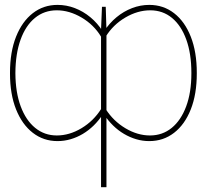

<svg xmlns="http://www.w3.org/2000/svg" viewBox="-20 -574 859 797"><path d="M399.4 203.1V-450.2L403.3 -545.9H418.9L421.9 -449.2V203.1ZM21.5 -269.5V-271.5Q21.5 -358.4 46.6 -421.6Q71.8 -484.9 116.2 -519.3Q160.6 -553.7 218.8 -553.7Q255.9 -553.7 290.8 -540.3Q325.7 -526.9 355.2 -502.4Q384.8 -478 406.2 -444.3V-98.6Q389.6 -73.2 368.9 -53Q348.1 -32.7 324 -18.3Q299.8 -3.9 273.2 3.9Q246.6 11.7 218.8 11.7Q160.6 11.7 116.2 -22.7Q71.8 -57.1 46.6 -120.1Q21.5 -183.1 21.5 -269.5ZM43.9 -271.5V-269.5Q44.4 -190.4 65.9 -132.6Q87.4 -74.7 126 -43.2Q164.6 -11.7 215.8 -11.7Q268.1 -11.7 318.1 -41.7Q368.2 -71.8 399.4 -121.1V-421.9Q369.6 -471.2 318.6 -501.2Q267.6 -531.2 215.8 -531.2Q163.6 -531.2 125 -499.5Q86.4 -467.8 65.4 -409.4Q44.4 -351.1 43.9 -271.5ZM796.9 -271.5V-269.5Q796.9 -183.1 772 -120.1Q747.1 -57.1 702.6 -22.7Q658.2 11.7 599.6 11.7Q571.8 11.7 545.4 3.9Q519 -3.9 494.6 -18.3Q470.2 -32.7 449.5 -53Q428.7 -73.2 412.1 -98.6V-444.3Q434.1 -478 463.6 -502.4Q493.2 -526.9 528.1 -540.3Q563 -553.7 599.6 -553.7Q658.2 -553.7 702.6 -519.3Q747.1 -484.9 772 -421.6Q796.9 -358.4 796.9 -271.5ZM774.4 -269.5V-271.5Q774.4 -351.1 753.4 -409.4Q732.4 -467.8 694.1 -499.5Q655.8 -531.2 603.5 -531.2Q551.3 -531.2 500.2 -501.2Q449.2 -471.2 418.9 -421.9V-121.1Q450.2 -71.8 500.5 -41.7Q550.8 -11.7 602.5 -11.7Q654.3 -11.7 692.9 -43.2Q731.4 -74.7 752.9 -132.6Q774.4 -190.4 774.4 -269.5Z"/></svg>

Font: Inter 24pt Thin
Style: Regular
Weight: 250
Designer: Rasmus Andersson
Foundry: rsms
Version: Version 4.001;git-66647c0bb